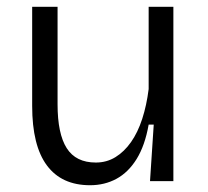

<svg xmlns="http://www.w3.org/2000/svg" viewBox="-20 -535 615 567"><path d="M246 12Q162 12 118.5 -46.5Q75 -105 75 -222V-515H150V-227Q150 -140 177 -97.5Q204 -55 263 -55Q295 -55 321 -71Q347 -87 367 -115.5Q387 -144 400 -184Q413 -224 419 -272V-515H492V-217V0H423L434 -167H419Q408 -105 383.5 -65.5Q359 -26 324 -7Q289 12 246 12Z"/></svg>

Font: Bricolage Grotesque 96pt ExtraBold Light
Style: Regular
Weight: 300
Version: Version 1.001;gftools[0.9.33.dev8+g029e19f]